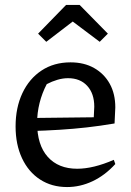

<svg xmlns="http://www.w3.org/2000/svg" viewBox="-20 -747 528 776"><path d="M251 9Q189 9 142 -21.5Q95 -52 69 -107.5Q43 -163 43 -236Q43 -312 70.5 -370.5Q98 -429 148 -462Q198 -495 265 -495Q320 -495 360.5 -472Q401 -449 423.5 -408.5Q446 -368 446 -313L443 -248Q384 -238 330.5 -232Q277 -226 221 -222.5Q165 -219 97 -217L98 -270L359 -273L361 -316Q361 -369 332.5 -400Q304 -431 255 -431Q234 -431 212 -424.5Q190 -418 169 -407Q150 -371 140 -331Q130 -291 130 -251Q130 -161 173 -113Q216 -65 292 -65Q357 -65 440 -101L446 -84Q404 -38 354 -14.5Q304 9 251 9ZM302 -727 416 -611 383 -578 274 -660 167 -578 134 -611 247 -727Z"/></svg>

Font: Piazzolla 24pt Medium
Style: Regular
Weight: 500
Designer: Juan Pablo del Peral
Foundry: Huerta Tipografica
Version: Version 2.005